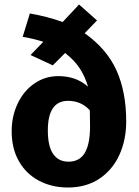

<svg xmlns="http://www.w3.org/2000/svg" viewBox="-20 -818 619 855"><path d="M542 -277Q542 -194 511 -127Q480 -60 421.5 -21.5Q363 17 283 17Q211 17 154 -13Q97 -43 64.5 -99.5Q32 -156 32 -234Q32 -301 59 -357.5Q86 -414 133.5 -446.5Q181 -479 240 -479Q319 -479 372 -432Q358 -479 334.5 -514.5Q311 -550 270 -582L215 -527L116 -573L173 -632Q125 -647 81 -654L113 -758Q193 -744 259 -720L332 -798L412 -727L357 -670Q456 -600 499 -504Q542 -408 542 -277ZM381 -256 380 -327Q341 -369 283 -369Q193 -369 193 -237Q193 -166 217 -132Q241 -98 285 -98Q334 -98 357.5 -137Q381 -176 381 -256Z"/></svg>

Font: Statis Sans
Style: Bold
Weight: 700
Designer: bBox Type GmbH
Foundry: bBox Type GmbH
Version: Version 1.000